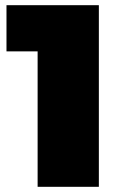

<svg xmlns="http://www.w3.org/2000/svg" viewBox="-20 -720 458 740"><path d="M361 -700H5V-522H125V0H361Z"/></svg>

Font: Montserrat Custom Black
Style: Regular
Weight: 900
Designer: Julieta Ulanovsky
Foundry: Julieta Ulanovsky
Version: Version 7.200